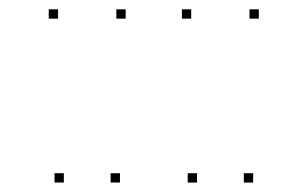

<svg xmlns="http://www.w3.org/2000/svg" viewBox="-20 -760 660 412"><path d="M249.7 -720V-740H229.7V-720ZM104.6 -720V-740H84.6V-720ZM117 -368.3V-388.3H97V-368.3ZM237.4 -368.3V-388.3H217.4V-368.3ZM535.4 -720V-740H515.4V-720ZM390.3 -720V-740H370.3V-720ZM402.8 -368.3V-388.3H382.8V-368.3ZM523.2 -368.3V-388.3H503.2V-368.3Z"/></svg>

Font: Monaspace Argon Dots Var
Style: Regular
Weight: 400
Designer: Riley Cran and the Lettermatic Team
Version: Version 1.100 (Monaspace Argon Dots)